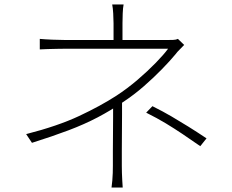

<svg xmlns="http://www.w3.org/2000/svg" viewBox="-20 -808 1040 859"><path d="M533 -788Q530 -773 529 -748Q528 -723 528 -704Q528 -693 528 -674.5Q528 -656 528 -639Q528 -622 528 -615H488Q488 -622 488 -638.5Q488 -655 488 -674Q488 -693 488 -704Q488 -723 486.5 -748Q485 -773 482 -788ZM804 -607Q795 -597 784 -586.5Q773 -576 765 -565Q741 -536 704.5 -498.5Q668 -461 624 -422.5Q580 -384 530 -351Q476 -314 417 -283Q358 -252 286.5 -225Q215 -198 123 -169L97 -208Q238 -244 334 -289Q430 -334 501 -380Q550 -412 595.5 -451Q641 -490 677 -527Q713 -564 732 -590Q721 -590 687 -590Q653 -590 605.5 -590Q558 -590 505 -590Q452 -590 404 -590Q356 -590 320.5 -590Q285 -590 274 -590Q257 -590 235.5 -589.5Q214 -589 193.5 -588.5Q173 -588 158 -587V-634Q179 -632 213.5 -630.5Q248 -629 273 -629Q285 -629 319 -629Q353 -629 399 -629Q445 -629 496 -629Q547 -629 594.5 -629Q642 -629 678 -629Q714 -629 729 -629Q742 -629 755 -629.5Q768 -630 776 -634ZM526 -365Q526 -335 526 -295Q526 -255 525.5 -213.5Q525 -172 525 -133.5Q525 -95 525 -66Q525 -51 525.5 -34Q526 -17 527 -0.5Q528 16 529 31H479Q481 16 482.5 -0.5Q484 -17 484.5 -34Q485 -51 485 -66Q485 -95 485 -132Q485 -169 485.5 -209Q486 -249 486 -285Q486 -321 486 -346ZM876 -154Q833 -184 796.5 -208.5Q760 -233 722 -256Q684 -279 634 -304L662 -333Q710 -309 747.5 -287Q785 -265 822 -242Q859 -219 904 -189Z"/></svg>

Font: Noto Sans JP Thin ExtraLight
Style: Regular
Weight: 250
Version: Version 2.004-H2;hotconv 1.0.118;makeotfexe 2.5.65603